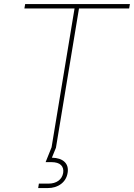

<svg xmlns="http://www.w3.org/2000/svg" viewBox="-20 -748 678 972"><path d="M103.5 -705.1 107.4 -727.5H637.7L633.8 -705.1H379.9L263.2 0H240.7L357.4 -705.1ZM173.3 204.1 176.8 181.6H224.6Q255.9 181.6 275.6 167.2Q295.4 152.8 299.8 127.4Q303.7 102.5 288.8 87.6Q273.9 72.8 239.3 72.8H210.9L243.7 -8.8H260.7L263.2 0L242.7 50.3Q286.1 51.3 307.1 71.8Q328.1 92.3 322.3 127.4Q316.4 162.6 289.1 183.3Q261.7 204.1 221.2 204.1Z"/></svg>

Font: Inter Display Thin
Style: Italic
Weight: 100
Italic angle: -9.39999°
Designer: Rasmus Andersson
Foundry: rsms
Version: Version 4.000;git-a52131595